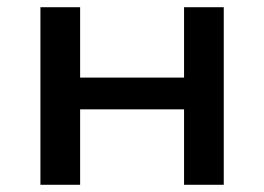

<svg xmlns="http://www.w3.org/2000/svg" viewBox="-20 -512 731 532"><path d="M92 0V-492H202V-297H490V-492H600V0H490V-209H202V0Z"/></svg>

Font: Nunito Sans 10pt SemiExpanded SemiBold
Style: Regular
Weight: 600
Width: 6
Designer: Vernon Adams
Foundry: Vernon Adams
Version: Version 3.101;gftools[0.9.27]